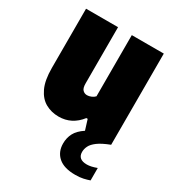

<svg xmlns="http://www.w3.org/2000/svg" viewBox="-186 -661 917 1003"><g transform="rotate(30 272.5 -160.0)"><path d="M194 10Q150 10 114.5 -9.8Q79 -29.5 58 -74Q37 -118.5 37 -193V-550H230V-211Q230 -182.5 240.8 -171.8Q251.5 -161 267 -161Q278.5 -161 291.8 -166.5Q305 -172 313 -181V-550H506V0Q459 18 434.8 36Q410.5 54 401.8 72Q393 90 393 108Q393 153 447 153Q471.5 153 506 140V215Q489 221 469 225.5Q449 230 421 230Q353.5 230 319.2 200Q285 170 285 119Q285 85.5 299.5 57.5Q314 29.5 351 5L332 -56H324Q273 10 194 10Z"/></g></svg>

Font: Encode Sans Condensed Condensed Black
Style: Regular
Weight: 900
Width: 3
Designer: Multiple Designers
Foundry: Impallari Type
Version: Version 3.000; ttfautohint (v1.8.3) -l 8 -r 50 -G 200 -x 14 